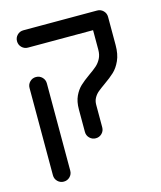

<svg xmlns="http://www.w3.org/2000/svg" viewBox="-103 -594 684 817"><g transform="rotate(-15 239.5 -185.5)"><path d="M218.1 -33V-131.9Q218.1 -166.7 229.4 -190.6Q240.7 -214.4 256.7 -229.4Q272.6 -244.4 298.9 -263Q320.7 -278.1 333.7 -289.6Q346.7 -301.1 355.2 -317.6Q363.7 -334.1 363.7 -356.3V-480.4Q363.7 -496.3 374.8 -507.4Q385.9 -518.5 401.9 -518.5Q417.8 -518.5 428.9 -507.4Q440 -496.3 440 -480.4V-356.3Q440 -315.9 427.4 -288.3Q414.8 -260.7 397.2 -244.3Q379.6 -227.8 351.9 -208.5Q331.9 -194.4 320.6 -185Q309.3 -175.6 301.9 -162.4Q294.4 -149.3 294.4 -131.9V-33Q294.4 -17 283.3 -5.9Q272.2 5.2 256.3 5.2Q240.4 5.2 229.3 -5.9Q218.1 -17 218.1 -33ZM38.9 110V-274.4Q38.9 -290.4 50 -301.5Q61.1 -312.6 77 -312.6Q93 -312.6 104.1 -301.5Q115.2 -290.4 115.2 -274.4V110Q115.2 125.9 104.1 137Q93 148.1 77 148.1Q61.1 148.1 50 137Q38.9 125.9 38.9 110ZM38.9 -480.4Q38.9 -496.3 50 -507.4Q61.1 -518.5 77 -518.5H400.4Q416.3 -518.5 427.4 -507.4Q438.5 -496.3 438.5 -480.4Q438.5 -464.4 427.4 -453.3Q416.3 -442.2 400.4 -442.2H77Q61.1 -442.2 50 -453.3Q38.9 -464.4 38.9 -480.4Z"/></g></svg>

Font: 26F Galaxy Hebrew
Style: Bold
Weight: 700
Designer: C₂₉H₂₅N₃O₅
Version: Version 1.000